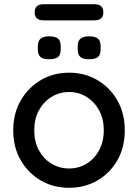

<svg xmlns="http://www.w3.org/2000/svg" viewBox="-20 -884 657 914"><path d="M574 -263Q574 -183 539 -121.5Q504 -60 444 -25Q384 10 309 10Q234 10 174 -25Q114 -60 78.5 -121.5Q43 -183 43 -263Q43 -344 78.5 -405.5Q114 -467 174 -502.5Q234 -538 309 -538Q384 -538 444 -502.5Q504 -467 539 -405.5Q574 -344 574 -263ZM474 -263Q474 -318 452 -358.5Q430 -399 392.5 -422.5Q355 -446 309 -446Q263 -446 225 -422.5Q187 -399 165 -358.5Q143 -318 143 -263Q143 -210 165 -169Q187 -128 225 -105Q263 -82 309 -82Q355 -82 392.5 -105Q430 -128 452 -169Q474 -210 474 -263ZM403 -602Q375 -602 362.5 -613Q350 -624 350 -649V-664Q350 -690 364 -700.5Q378 -711 404 -711Q433 -711 446 -700Q459 -689 459 -664V-649Q459 -622 445.5 -612Q432 -602 403 -602ZM213 -602Q185 -602 172.5 -613Q160 -624 160 -649V-664Q160 -689 173.5 -700Q187 -711 213 -711Q243 -711 256 -700.5Q269 -690 269 -664V-649Q269 -622 255.5 -612Q242 -602 213 -602ZM188 -787Q145 -787 145 -825Q145 -864 188 -864H429Q472 -864 472 -825Q472 -787 429 -787Z"/></svg>

Font: Quicksand SemiBold
Style: Regular
Weight: 600
Designer: Andrew Paglinawan
Foundry: Andrew Paglinawan
Version: Version 3.006